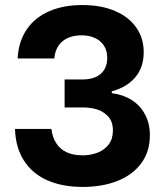

<svg xmlns="http://www.w3.org/2000/svg" viewBox="-20 -736 660 769"><path d="M40 -219.5H185.8Q190.2 -185.4 205.5 -162Q220.8 -138.5 246.9 -126.2Q273 -113.9 310.1 -113.9Q342.7 -113.9 370.4 -124.4Q398 -134.9 415.1 -157.2Q432.2 -179.5 432.2 -212.9Q432.2 -250.4 411.8 -271.1Q391.4 -291.9 365.1 -298.8Q338.8 -305.7 312.8 -305.7H238.8V-417.7H310.7Q340.2 -417.7 362.4 -427.2Q384.6 -436.7 397 -456.1Q409.5 -475.4 409.5 -504.3Q409.5 -532.2 396.7 -552.5Q383.9 -572.8 361.1 -583.4Q338.3 -594.1 308.6 -594.5Q276.8 -594.9 252.6 -584.4Q228.5 -573.8 214.3 -553Q200.1 -532.1 197.6 -501.9H50.6Q54.1 -569.1 86.5 -617.2Q118.8 -665.3 176.1 -690.6Q233.3 -715.8 310.4 -715.8Q385.2 -715.8 440.6 -692Q496.1 -668.2 525.8 -625.5Q555.6 -582.8 555.6 -527.8Q555.6 -465.7 521.4 -425.9Q487.2 -386.1 427.8 -370.3V-362.8Q472.7 -357.4 507.1 -335.6Q541.6 -313.9 560.9 -277.6Q580.3 -241.4 580.3 -194.8Q580.3 -128.3 545.3 -81.5Q510.4 -34.8 449.6 -11Q388.9 12.7 311.4 12.7Q229.8 12.7 169.7 -13.8Q109.6 -40.3 76 -92.5Q42.4 -144.7 40 -219.5Z"/></svg>

Font: Wand UI Pro
Style: Regular
Weight: 400
Designer: Andreas Faust
Version: Version 1.003;FEAKit 1.0